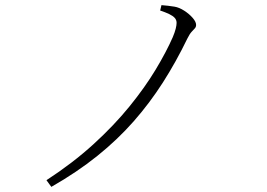

<svg xmlns="http://www.w3.org/2000/svg" viewBox="-20 -718 1040 748"><path d="M604 -677 609 -698Q623 -697 635 -695.5Q647 -694 660 -692Q678 -689 697.5 -676.5Q717 -664 730.5 -648.5Q744 -633 744 -621Q744 -613 739 -607.5Q734 -602 726.5 -594Q719 -586 710 -568Q666 -477 614.5 -396.5Q563 -316 500.5 -245Q438 -174 359 -110.5Q280 -47 180 10L161 -16Q264 -83 344.5 -156.5Q425 -230 485 -304Q545 -378 586.5 -447Q628 -516 653 -573Q661 -592 664.5 -606Q668 -620 668 -629Q668 -640 661 -648Q654 -656 639.5 -663Q625 -670 604 -677Z"/></svg>

Font: Noto Serif JP
Style: Regular
Weight: 200
Designer: Ryoko NISHIZUKA 西塚涼子 (kana & ideographs); Frank Grießhammer (Latin, Greek & Cyrillic); Wenlong ZHANG 张文龙 (bopomofo); San
Foundry: Adobe
Version: Version 2.001;hotconv 1.1.0;makeotfexe 2.6.0